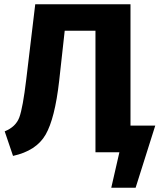

<svg xmlns="http://www.w3.org/2000/svg" viewBox="-20 -713 747 899"><path d="M591 -125H707L615 166H501L539 0H427V-569H283L257 -334Q237 -158 193.5 -82.5Q150 -7 41 17L2 -98Q54 -119 70.5 -163.5Q87 -208 103 -342L145 -693H591Z"/></svg>

Font: FiraGO
Style: Bold
Weight: 700
Designer: bBox Type
Foundry: bBox Type GmbH
Version: Version 1.001;PS 001.001;hotconv 1.0.88;makeotf.lib2.5.64775